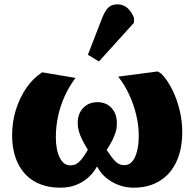

<svg xmlns="http://www.w3.org/2000/svg" viewBox="-20 -853 898 887"><path d="M259 14Q189 14 139 -15Q89 -44 62.5 -99Q36 -154 36 -229Q36 -290 53.5 -346Q71 -402 102 -447Q133 -492 175 -519L329 -493Q300 -455 279.5 -410Q259 -365 248.5 -317Q238 -269 238 -220Q238 -160 256 -124.5Q274 -89 305 -89Q331 -89 349 -108.5Q367 -128 386 -161Q370 -187 359.5 -208Q349 -229 344 -247.5Q339 -266 339 -284Q339 -328 364.5 -354.5Q390 -381 430 -381Q471 -381 495.5 -354Q520 -327 520 -284Q520 -273 518.5 -261.5Q517 -250 513 -238.5Q509 -227 503.5 -214.5Q498 -202 490 -188.5Q482 -175 473 -160Q494 -128 511.5 -109Q529 -90 555 -90Q576 -90 590.5 -106.5Q605 -123 613 -154Q621 -185 621 -227Q621 -274 609 -323.5Q597 -373 575.5 -418.5Q554 -464 526 -499L709 -523L725 -513Q754 -483 776 -438.5Q798 -394 810 -343.5Q822 -293 822 -243Q822 -164 795 -106Q768 -48 717.5 -17Q667 14 598 14Q543 14 497 -13Q451 -40 430 -82H427Q410 -52 385 -30.5Q360 -9 328.5 2.5Q297 14 259 14ZM437 -569 386 -600 452 -770Q466 -805 481.5 -819Q497 -833 523 -833Q548 -833 567.5 -817Q587 -801 599 -770V-748Z"/></svg>

Font: Literata 18pt ExtraBold
Style: Regular
Weight: 800
Designer: Latin by Veronika Burian and Jose Scaglione. Greek by Irene Vlachou. Cyrillic by Vera Evstafieva.
Foundry: TypeTogether
Version: Version 3.103;gftools[0.9.29]